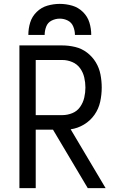

<svg xmlns="http://www.w3.org/2000/svg" viewBox="-20 -969 616 989"><path d="M80 0H164V-301H253L432 0H524L344 -303Q380 -308 412.5 -327.5Q445 -347 466.5 -377.5Q488 -408 496 -444.5Q504 -481 504 -518Q504 -552 497.5 -585.5Q491 -619 473.5 -648Q456 -677 428.5 -698Q401 -719 367.5 -727Q334 -735 301 -735H80ZM301 -376H164V-660H301Q327 -660 352 -649.5Q377 -639 392.5 -617.5Q408 -596 414 -570Q420 -544 420 -518Q420 -492 414 -466Q408 -440 392.5 -418Q377 -396 352 -386Q327 -376 301 -376ZM126 -789H210Q210 -811 218 -832Q226 -853 246 -863Q266 -873 288 -873Q310 -873 329.5 -863Q349 -853 357.5 -832Q366 -811 366 -789H450Q450 -822 440.5 -853Q431 -884 407 -907.5Q383 -931 351.5 -940Q320 -949 288 -949Q256 -949 224.5 -940Q193 -931 169 -907.5Q145 -884 135.5 -853Q126 -822 126 -789Z"/></svg>

Font: Iosevka SS01 Extended
Style: Regular
Weight: 400
Width: 7
Monospace: yes
Designer: Belleve Invis
Foundry: Belleve Invis
Version: Version 3.4.7; ttfautohint (v1.8.3)